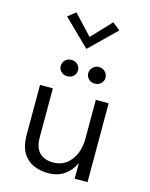

<svg xmlns="http://www.w3.org/2000/svg" viewBox="-138 -1033 881 1127"><g transform="rotate(15 303.0 -469.0)"><path d="M267 9Q215 9 174.2 -10Q133.5 -29 110.2 -69.5Q87 -110 87 -175V-479H165V-181Q165 -118 195.5 -88.5Q226 -59 278 -59Q345 -59 385.5 -111.2Q426 -163.5 426 -246V-479H504V0H426V-95.5Q403 -46 363 -18.5Q323 9 267 9ZM394.5 -569.5Q372.5 -569.5 357.5 -584Q342.5 -598.5 342.5 -619Q342.5 -640 357.8 -655Q373 -670 394.5 -670Q417 -670 432.2 -655Q447.5 -640 447.5 -619Q447.5 -598 432.2 -583.8Q417 -569.5 394.5 -569.5ZM227.5 -569.5Q206 -569.5 190.8 -583.2Q175.5 -597 175.5 -618Q175.5 -639 190 -654Q204.5 -669 227.5 -669Q251 -669 265.8 -654Q280.5 -639 280.5 -618Q280.5 -599 266 -584.2Q251.5 -569.5 227.5 -569.5ZM295 -753.5 136.5 -908.5 183.5 -945.5 295 -826 407.5 -945.5 454 -908.5Z"/></g></svg>

Font: Betina Sans
Style: Regular
Weight: 400
Designer: Jonathan Pinhorn (font) & Cristiano Sobral (main changes)
Version: Version 2.001;April 28, 2021;FontCreator 13.0.0.2655 32-bit;